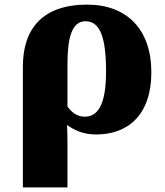

<svg xmlns="http://www.w3.org/2000/svg" viewBox="-20 -571 716 831"><path d="M79 240H272V49C272 13 271 -12 270 -30C301 -8 339 11 397 11C530 11 635 -70 635 -258C635 -445 528 -551 357 -551C164 -551 79 -446 79 -283ZM347 -66C310 -66 287 -89 272 -110V-293C272 -405 290 -479 350 -479C413 -479 439 -410 439 -261C439 -115 402 -66 347 -66Z"/></svg>

Font: UArctic Serif Black
Style: Regular
Weight: 900
Designer: Customization by Puisto advertising & original work Monotype Design Team
Foundry: Monotype Imaging Inc.
Version: Version 2.004